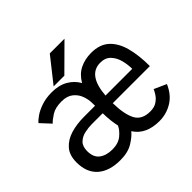

<svg xmlns="http://www.w3.org/2000/svg" viewBox="-164 -848 1039 1039"><g transform="rotate(-45 355.0 -328.5)"><path d="M203.5 11Q119.5 11 73 -30Q26.5 -71 26.5 -148.5Q26.5 -203.5 54.5 -235.2Q82.5 -267 128.8 -280.8Q175 -294.5 229.5 -294.5H314.5L314 -316.5Q314 -343.5 303.5 -372Q293 -400.5 268.5 -420Q244 -439.5 202.5 -439.5Q154.5 -439.5 126 -421.2Q97.5 -403 84 -388L31.5 -444.5Q41.5 -457 64.2 -472.8Q87 -488.5 121.2 -500.2Q155.5 -512 200 -512Q255 -512 293 -490Q331 -468 351.5 -431Q376.5 -474 415 -493Q453.5 -512 502 -512Q567 -512 605 -477.2Q643 -442.5 659.5 -380.5Q676 -318.5 676 -236.5H392Q393.5 -149.5 417.2 -105.2Q441 -61 504 -61Q535 -61 554.8 -74Q574.5 -87 585.8 -104Q597 -121 602.5 -134L672.5 -102.5Q647.5 -44.5 602 -16.8Q556.5 11 502.5 11Q452.5 11 415.8 -5.8Q379 -22.5 355.5 -58.5Q337.5 -35.5 299.8 -12.2Q262 11 203.5 11ZM499 -439.5Q404.5 -439.5 393.5 -293.5H598Q598 -325.5 589.5 -359.2Q581 -393 559.2 -416.2Q537.5 -439.5 499 -439.5ZM214 -60.5Q260 -60.5 288 -83.8Q316 -107 326.5 -131.5Q316 -176 315 -236.5H231Q206 -236.5 177.8 -230.5Q149.5 -224.5 130 -206Q110.5 -187.5 110.5 -150.5Q110.5 -103.5 139 -82Q167.5 -60.5 214 -60.5ZM230 -527 341.5 -668H454L312 -527Z"/></g></svg>

Font: League Mono
Style: Regular
Weight: 400
Width: 6
Designer: Tyler Finck
Foundry: The League of Moveable Type / Tyler Finck
Version: Version 2.300;RELEASE